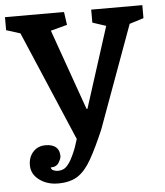

<svg xmlns="http://www.w3.org/2000/svg" viewBox="-53 -586 706 823"><g transform="rotate(-5 299.5 -175.0)"><path d="M529 -465 368 -24Q335 53 308 100.5Q281 148 248.5 169Q216 190 164 190Q117 190 83.5 165Q50 140 50 102Q50 67 70.5 44.5Q91 22 124 22Q153 22 168.5 35Q184 48 184 74Q184 84 173.5 101.5Q163 119 138 119Q140 129 150 132.5Q160 136 167 136Q181 136 193 130.5Q205 125 218.5 105Q232 85 248 44L260 7L59 -465L-1 -484V-540H253L261 -484L190 -465L313 -118H317L428 -465L370 -484V-540H590V-484Z"/></g></svg>

Font: Domine
Style: Regular
Weight: 400
Designer: Pablo Impallari, Rodrigo Fuenzalida, Brenda Gallo
Foundry: Pablo Impallari, Rodrigo Fuenzalida, Brenda Gallo
Version: Version 2.000;September 19, 2022;FontCreator 14.0.0.2877 64-